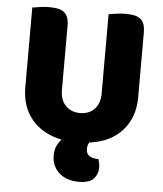

<svg xmlns="http://www.w3.org/2000/svg" viewBox="-56 -664 776 915"><g transform="rotate(5 332.0 -206.5)"><path d="M256 9Q164 -10 113 -71Q62 -132 62 -224V-606Q73 -608 97 -611.5Q121 -615 143 -615Q166 -615 183.5 -611.5Q201 -608 213 -599Q225 -590 231 -574Q237 -558 237 -532V-227Q237 -179 263.5 -152Q290 -125 332 -125Q375 -125 401 -152Q427 -179 427 -227V-606Q438 -608 462 -611.5Q486 -615 508 -615Q531 -615 548.5 -611.5Q566 -608 578 -599Q590 -590 596 -574Q602 -558 602 -532V-224Q602 -128 546 -65Q490 -2 389 11Q380 23 380 43Q380 86 439 86Q442 95 444 105Q446 115 446 128Q446 157 426 179.5Q406 202 354 202Q327 202 303.5 194.5Q280 187 262.5 172Q245 157 235 136Q225 115 225 88Q225 59 234.5 40Q244 21 256 9Z"/></g></svg>

Font: Baloo Tammudu
Style: Regular
Weight: 400
Designer: Omkar Shende and Ek Type
Foundry: Ek Type
Version: Version 1.443;PS 1.000;hotconv 16.6.51;makeotf.lib2.5.65220;